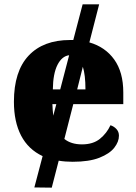

<svg xmlns="http://www.w3.org/2000/svg" viewBox="-20 -734 626 883"><path d="M138 128 176 -16Q110 -47 77 -110.5Q44 -174 44 -266Q44 -406 111.5 -478Q179 -550 302 -550Q310 -550 317 -550L360 -714H436L391 -539Q464 -518 505.5 -460Q547 -402 547 -309V-255H317L276 -95Q307 -70 357 -70Q408 -70 439.5 -95.5Q471 -121 488 -158Q504 -153 515.5 -140.5Q527 -128 527 -110Q527 -82 505.5 -54.5Q484 -27 437 -8.5Q390 10 314 10Q280 10 250 5L218 129ZM223 -323H257L298 -480Q265 -476 244.5 -436Q224 -396 223 -323ZM373 -323Q373 -389 361 -427L335 -323ZM221 -255Q222 -226 225 -202L239 -255Z"/></svg>

Font: Noto Serif ExtraBold
Style: Regular
Weight: 800
Designer: Monotype Design Team
Foundry: Monotype Imaging Inc.
Version: Version 2.014